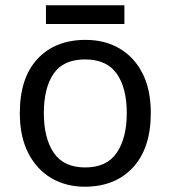

<svg xmlns="http://www.w3.org/2000/svg" viewBox="-20 -697 645 727"><path d="M551 -269Q551 -136 483.5 -63Q416 10 301 10Q230 10 174.5 -22.5Q119 -55 87 -117.5Q55 -180 55 -269Q55 -402 122 -474Q189 -546 304 -546Q377 -546 432.5 -513.5Q488 -481 519.5 -419.5Q551 -358 551 -269ZM146 -269Q146 -174 183.5 -118.5Q221 -63 303 -63Q384 -63 422 -118.5Q460 -174 460 -269Q460 -364 422 -418Q384 -472 302 -472Q220 -472 183 -418Q146 -364 146 -269ZM451 -677V-606H154V-677Z"/></svg>

Font: Noto Sans Manichaean
Style: Regular
Weight: 400
Designer: Monotype Design Team
Foundry: Monotype Imaging Inc.
Version: Version 2.005; ttfautohint (v1.8.4.7-5d5b)